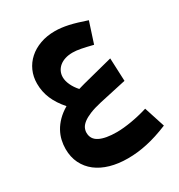

<svg xmlns="http://www.w3.org/2000/svg" viewBox="-190 -663 989 1063"><g transform="rotate(-30 304.5 -131.5)"><path d="M580.1 216.8Q542 232.4 507.8 243.4Q473.6 254.4 441.9 261.2Q410.2 268.1 379.6 271.5Q349.1 274.9 317.9 274.9Q256.8 274.9 206.5 260.5Q156.2 246.1 120.1 218.3Q84 190.4 64 149.9Q43.9 109.4 43.9 57.1Q43.9 29.3 50.3 2Q56.6 -25.4 71 -51.5Q85.4 -77.6 108.9 -101.6Q132.3 -125.5 167 -146Q127 -191.4 107.4 -237.5Q87.9 -283.7 87.9 -335Q87.9 -378.9 104.5 -416Q121.1 -453.1 151.4 -480.2Q181.6 -507.3 224.1 -522.7Q266.6 -538.1 318.8 -538.1Q337.9 -538.1 358.9 -535.6Q379.9 -533.2 403.3 -528.1Q426.8 -522.9 453.6 -514.9Q480.5 -506.8 512.2 -496.1L469.2 -363.8Q424.8 -375 395.8 -380.6Q366.7 -386.2 344.2 -386.2Q317.4 -386.2 296.1 -379.4Q274.9 -372.6 260 -360.4Q245.1 -348.1 237.1 -331.3Q229 -314.5 229 -294.9Q229 -271 241.5 -244.1Q253.9 -217.3 275.9 -192.9Q285.6 -195.8 294.9 -198.5Q304.2 -201.2 314.9 -204.1L508.8 -253.9L515.1 -106.9L341.8 -68.8Q296.9 -58.6 267.3 -46.4Q237.8 -34.2 220.5 -20.8Q203.1 -7.3 196 7.3Q189 22 189 37.1Q189 79.1 227.3 98.6Q265.6 118.2 337.9 118.2Q358.9 118.2 383.1 115.7Q407.2 113.3 433.1 108.9Q459 104.5 485.4 98.1Q511.7 91.8 537.1 84Z"/></g></svg>

Font: DimaExpo
Style: Bold
Weight: 700
Width: 6
Designer: R.Balvardi
Foundry: Dima Software Group
Version: Version 1.00;June 11, 2019;FontCreator 11.5.0.2427 64-bit